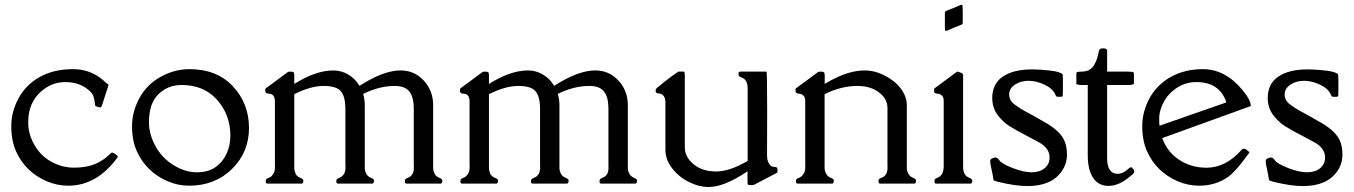

<svg xmlns="http://www.w3.org/2000/svg" viewBox="-20 -763 5626 798"><path d="M440.9 -126.5Q448.7 -134.3 469.2 -113.8Q470.7 -112.3 468.8 -109.4Q383.3 8.8 263.7 8.8Q217.3 8.8 173.8 -9.8Q84.5 -48.8 46.4 -134.8Q26.9 -178.7 26.9 -239Q26.9 -299.3 57.4 -355.2Q87.9 -411.1 145.8 -443.4Q203.6 -475.6 283.7 -475.6Q363.8 -475.6 420.9 -418.5Q421.4 -418 430.2 -412.1Q431.2 -411.1 430.2 -406.7L403.8 -324.7Q401.4 -317.4 397.9 -316.7Q394.5 -315.9 385.7 -318.8Q377 -321.8 376 -323.7Q375 -325.7 372.3 -347.4Q369.6 -369.1 354 -383.8Q314 -421.9 251.5 -421.9Q208 -421.9 171.9 -398.7Q135.7 -375.5 116.5 -339.6Q97.2 -303.7 97.2 -254.4Q97.2 -205.1 123.5 -159.7Q149.9 -114.3 194.6 -90.1Q239.3 -65.9 288.8 -66.2Q338.4 -66.4 373.8 -80.6Q409.2 -94.7 440.9 -126.5Z M937.5 -199.2Q937.5 -285.6 882.6 -347.7Q827.6 -409.7 735.4 -409.7Q692.9 -409.7 661.1 -389.4Q629.4 -369.1 614.3 -336.7Q599.1 -304.2 599.1 -254.4Q599.1 -204.6 626.7 -154.8Q654.3 -105 702.4 -75.9Q750.5 -46.9 798.1 -46.9Q845.7 -46.9 875.7 -68.4Q905.8 -89.8 921.6 -124Q937.5 -158.2 937.5 -199.2ZM767.6 -475.6Q880.9 -475.6 947.8 -404.5Q1014.6 -333.5 1014.9 -231.9Q1015.1 -130.4 944.3 -60.8Q873.5 8.8 765.6 8.8Q719.7 8.8 676.5 -9.8Q633.3 -28.3 600.8 -59.6Q568.4 -90.8 548.6 -134.8Q528.8 -178.7 528.8 -238.8Q528.8 -298.8 559.6 -355.5Q590.3 -412.1 647.9 -443.8Q705.6 -475.6 767.6 -475.6Z M1082.5 -383.8 1083 -392.6Q1083 -395 1085.7 -396.7Q1088.4 -398.4 1088.9 -398.9L1176.8 -463.9Q1178.7 -465.3 1187.5 -465.3Q1196.3 -465.3 1199.7 -463.1Q1203.1 -460.9 1203.1 -450.2V-414.1Q1292 -470.2 1365.2 -470.2Q1398.9 -470.2 1427.7 -453.1Q1456.5 -436 1474.1 -406.2Q1655.3 -522.5 1741.7 -427.7Q1780.3 -385.7 1780.3 -325.7V-64.5Q1780.3 -53.7 1786.1 -41.7Q1792 -29.8 1805.2 -24.4Q1818.4 -19 1818.4 -13.7Q1818.4 0 1812 0H1668.9Q1662.6 0 1662.6 -8.8Q1662.6 -17.6 1666.7 -20Q1670.9 -22.5 1677 -24.9Q1683.1 -27.3 1687.3 -31.2Q1691.4 -35.2 1694.3 -40Q1697.3 -44.9 1698.5 -51.3Q1699.7 -57.6 1700 -60.8Q1700.2 -64 1700 -73.2Q1699.7 -82.5 1699.7 -85.4V-313.5Q1699.2 -361.3 1680.7 -383.5Q1662.1 -405.8 1621.1 -405.8Q1555.7 -405.8 1489.3 -372.6Q1496.1 -349.6 1496.1 -325.7V-64.5Q1496.1 -53.7 1502 -41.7Q1507.8 -29.8 1521 -24.4Q1534.2 -19 1534.2 -13.7Q1534.2 0 1527.8 0H1384.3Q1377.9 0 1377.9 -8.8Q1377.9 -17.6 1382.1 -20Q1386.2 -22.5 1392.3 -24.9Q1398.4 -27.3 1402.6 -31.2Q1406.7 -35.2 1409.7 -39.8Q1412.6 -44.4 1414.1 -51.3Q1415.5 -58.1 1415.8 -60.5Q1416 -63 1415.8 -73.2Q1415.5 -83.5 1415.5 -85.4V-313.5Q1415 -361.8 1396.7 -383.8Q1378.4 -405.8 1325 -405.8Q1271.5 -405.8 1203.1 -371.6V-64.5Q1203.1 -53.7 1208.3 -41.7Q1213.4 -29.8 1227.1 -24.4Q1240.7 -19 1240.7 -13.7Q1240.7 0 1234.4 0H1090.8Q1084.5 0 1084.5 -8.8Q1084.5 -17.6 1088.6 -20Q1092.8 -22.5 1098.9 -24.9Q1105 -27.3 1108.6 -31Q1112.3 -34.7 1115.2 -39.3Q1118.2 -43.9 1119.6 -47.1Q1121.1 -50.3 1121.8 -56.4Q1122.6 -62.5 1122.8 -64.7Q1123 -66.9 1122.8 -75Q1122.6 -83 1122.6 -85.4V-343.8Q1121.1 -372.6 1098.6 -373.5Q1083 -374 1082.5 -383.8Z M1891.6 -383.8 1892.1 -392.6Q1892.1 -395 1894.8 -396.7Q1897.5 -398.4 1897.9 -398.9L1985.8 -463.9Q1987.8 -465.3 1996.6 -465.3Q2005.4 -465.3 2008.8 -463.1Q2012.2 -460.9 2012.2 -450.2V-414.1Q2101.1 -470.2 2174.3 -470.2Q2208 -470.2 2236.8 -453.1Q2265.6 -436 2283.2 -406.2Q2464.4 -522.5 2550.8 -427.7Q2589.4 -385.7 2589.4 -325.7V-64.5Q2589.4 -53.7 2595.2 -41.7Q2601.1 -29.8 2614.3 -24.4Q2627.4 -19 2627.4 -13.7Q2627.4 0 2621.1 0H2478Q2471.7 0 2471.7 -8.8Q2471.7 -17.6 2475.8 -20Q2480 -22.5 2486.1 -24.9Q2492.2 -27.3 2496.3 -31.2Q2500.5 -35.2 2503.4 -40Q2506.3 -44.9 2507.6 -51.3Q2508.8 -57.6 2509 -60.8Q2509.3 -64 2509 -73.2Q2508.8 -82.5 2508.8 -85.4V-313.5Q2508.3 -361.3 2489.7 -383.5Q2471.2 -405.8 2430.2 -405.8Q2364.7 -405.8 2298.3 -372.6Q2305.2 -349.6 2305.2 -325.7V-64.5Q2305.2 -53.7 2311 -41.7Q2316.9 -29.8 2330.1 -24.4Q2343.3 -19 2343.3 -13.7Q2343.3 0 2336.9 0H2193.4Q2187 0 2187 -8.8Q2187 -17.6 2191.2 -20Q2195.3 -22.5 2201.4 -24.9Q2207.5 -27.3 2211.7 -31.2Q2215.8 -35.2 2218.8 -39.8Q2221.7 -44.4 2223.1 -51.3Q2224.6 -58.1 2224.9 -60.5Q2225.1 -63 2224.9 -73.2Q2224.6 -83.5 2224.6 -85.4V-313.5Q2224.1 -361.8 2205.8 -383.8Q2187.5 -405.8 2134 -405.8Q2080.6 -405.8 2012.2 -371.6V-64.5Q2012.2 -53.7 2017.3 -41.7Q2022.5 -29.8 2036.1 -24.4Q2049.8 -19 2049.8 -13.7Q2049.8 0 2043.5 0H1899.9Q1893.6 0 1893.6 -8.8Q1893.6 -17.6 1897.7 -20Q1901.9 -22.5 1908 -24.9Q1914.1 -27.3 1917.7 -31Q1921.4 -34.7 1924.3 -39.3Q1927.2 -43.9 1928.7 -47.1Q1930.2 -50.3 1930.9 -56.4Q1931.6 -62.5 1931.9 -64.7Q1932.1 -66.9 1931.9 -75Q1931.6 -83 1931.6 -85.4V-343.8Q1930.2 -372.6 1907.7 -373.5Q1892.1 -374 1891.6 -383.8Z M2705.1 -383.8 2705.6 -392.6Q2705.6 -394 2740 -421.6Q2774.4 -449.2 2799.3 -465.3H2823.2Q2826.2 -462.4 2826.2 -450.2V-151.9Q2826.2 -121.1 2845.7 -97.2Q2884.8 -50.3 2956.1 -50.3Q3004.9 -50.3 3065.9 -82.5L3087.4 -93.8V-395.5Q3087.4 -431.2 3063.5 -440.4Q3057.1 -442.9 3053.2 -445.3Q3049.3 -447.8 3049.3 -456.5Q3049.3 -465.3 3055.7 -465.3H3165.5Q3168.5 -465.3 3168.5 -306.6L3168 -115.2Q3168 -87.9 3184.6 -73.2Q3188.5 -69.8 3197.3 -69.3Q3206.1 -68.8 3208.7 -66.7Q3211.4 -64.5 3211.7 -55.4Q3211.9 -46.4 3209.5 -44.9L3114.3 4.9Q3112.3 6.3 3101.6 6.3Q3090.8 6.3 3088.9 4.4Q3086.9 2.4 3086.9 -8.8V-51.3Q3086.4 -51.3 3079.1 -45.9Q2987.8 14.2 2925.8 14.2Q2884.3 14.2 2842.3 -7.1Q2800.3 -28.3 2772.9 -64.5Q2745.6 -100.6 2745.6 -139.6V-335.4Q2745.6 -356 2737.8 -365Q2730 -374 2720.7 -374.3Q2711.4 -374.5 2709 -376.5Q2705.1 -379.4 2705.1 -383.8Z M3294.4 0Q3288.1 0 3288.1 -8.8Q3288.1 -17.6 3292.2 -20Q3296.4 -22.5 3302.5 -24.9Q3308.6 -27.3 3312 -30.8Q3327.1 -45.9 3326.9 -64.7Q3326.7 -83.5 3326.7 -85.4V-343.8Q3326.7 -359.4 3318.8 -366.2Q3311 -373 3302.2 -373.5Q3293.5 -374 3290.8 -376.2Q3288.1 -378.4 3287.4 -380.4Q3286.6 -382.3 3286.4 -383.8Q3286.1 -385.3 3286.4 -388.2Q3286.6 -391.1 3286.6 -392.6Q3286.6 -394 3287.4 -395Q3288.1 -396 3290 -397.2Q3292 -398.4 3292.5 -398.9L3380.4 -463.9Q3382.3 -465.3 3391.1 -465.3Q3399.9 -465.3 3403.8 -463.1Q3407.7 -460.9 3407.7 -450.2V-414.1L3432.6 -428.7L3447.3 -436Q3515.1 -470.2 3574.2 -470.2Q3633.3 -470.2 3690.4 -428.2Q3716.3 -409.2 3732.7 -382.1Q3749 -355 3749 -325.7V-64.5Q3749 -53.7 3754.9 -41.7Q3760.7 -29.8 3773.9 -24.4Q3787.1 -19 3787.1 -13.7Q3787.1 0 3780.8 0H3637.7Q3631.3 0 3631.3 -8.8Q3631.3 -17.6 3635.5 -20Q3639.6 -22.5 3645.8 -24.9Q3651.9 -27.3 3656 -31.2Q3660.2 -35.2 3663.1 -40Q3666 -44.9 3667.2 -51.5Q3668.5 -58.1 3668.7 -61.3Q3668.9 -64.5 3668.7 -73.5Q3668.5 -82.5 3668.5 -85.4V-313.5Q3668.5 -342.8 3648.9 -364.7Q3611.3 -405.8 3543.5 -405.8Q3475.6 -405.8 3407.2 -371.6V-64.5Q3407.2 -53.7 3413.1 -41.7Q3418.9 -29.8 3432.1 -24.4Q3445.3 -19 3445.3 -13.7Q3445.3 0 3439 0Z M3981.4 -708.5V-668.9Q3981.4 -664.1 3979 -662.1Q3976.6 -660.2 3958.3 -653.3Q3939.9 -646.5 3931.2 -642.1Q3922.4 -637.7 3916.3 -635.7Q3910.2 -633.8 3908.7 -635.5Q3907.2 -637.2 3907.2 -654.3V-700.7Q3907.2 -702.1 3907 -705.1Q3906.7 -708 3907 -709Q3907.2 -710 3907.5 -711.9Q3907.7 -713.9 3909.7 -715.8Q3911.6 -717.8 3929.9 -724.6Q3948.2 -731.4 3957 -735.8Q3977.1 -745.1 3979.2 -742.9Q3981.4 -740.7 3981.4 -708.5ZM3870.1 0Q3863.8 0 3863.8 -8.8Q3863.8 -17.6 3867.7 -20Q3871.6 -22.5 3877.9 -24.9Q3901.9 -34.7 3902.3 -71.8V-343.8Q3902.3 -359.4 3894.5 -366.2Q3886.7 -373 3877.9 -373.5Q3869.1 -374 3865.7 -376.5Q3862.3 -378.9 3862.3 -386.5Q3862.3 -394 3863 -395Q3863.8 -396 3865.7 -397.2Q3867.7 -398.4 3868.2 -398.9L3956.1 -463.9Q3959.5 -466.3 3961.4 -465.1Q3963.4 -463.9 3973.1 -460.9Q3982.9 -458 3982.9 -450.2V-69.8Q3982.9 -34.2 4006.8 -24.9Q4021 -19 4021 -13.7Q4021 0 4014.6 0Z M4397 -365.7Q4397 -360.4 4387.2 -360.6Q4377.4 -360.8 4375.5 -360.8Q4369.6 -360.8 4366.7 -369.1Q4356 -394.5 4321.8 -410.9Q4287.6 -427.2 4254.9 -427.2Q4222.2 -427.2 4198.2 -411.1Q4174.3 -395 4174.3 -370.4Q4174.3 -345.7 4196.3 -329.1Q4218.3 -312.5 4241 -300.5Q4263.7 -288.6 4271 -284.2L4317.4 -257.8Q4379.9 -223.6 4400.4 -185.5Q4414.6 -159.2 4414.6 -120.8Q4414.6 -82.5 4392.6 -50.8Q4350.1 10.3 4250.5 10.3Q4199.7 10.3 4128.4 -7.3Q4126.5 -8.3 4121.6 -9.3Q4116.7 -10.3 4112.5 -12.2Q4108.4 -14.2 4107.9 -22.5Q4107.4 -30.8 4101.6 -56.9Q4095.7 -83 4095.7 -90.3Q4095.7 -97.7 4096.9 -99.4Q4098.1 -101.1 4099.6 -102.3Q4101.1 -103.5 4104 -104.7Q4106.9 -106 4108.4 -106.4Q4109.9 -106.9 4112.8 -107.9Q4124 -111.3 4133.5 -96.9Q4143.1 -82.5 4188.7 -64.7Q4234.4 -46.9 4267.6 -46.9Q4300.8 -46.9 4321.5 -63.7Q4342.3 -80.6 4342.3 -108.9Q4342.3 -148.4 4294.9 -173.3L4207 -220.2Q4171.4 -240.2 4158.7 -251Q4128.4 -277.3 4116.2 -301.3Q4104 -325.2 4104 -355.5Q4104 -415 4148.2 -444.8Q4192.4 -474.6 4269.5 -474.6Q4303.7 -474.6 4345 -469.7Q4386.2 -464.8 4396 -454.6Q4397.5 -453.1 4397.7 -417.5Q4397.9 -381.8 4397 -365.7Z M4547.4 -552.2Q4548.8 -562 4565.2 -562Q4581.5 -562 4581.5 -552.2V-465.3H4668Q4692.9 -465.3 4692.9 -459V-416Q4692.9 -409.7 4668 -409.7H4581.5V-106.4Q4581.5 -48.3 4615.7 -41.5Q4641.6 -36.1 4669.4 -61Q4680.7 -71.3 4685.3 -65.9Q4689.9 -60.5 4691.9 -57.6Q4693.8 -54.7 4693.8 -52Q4693.8 -49.3 4693.8 -47.9Q4694.3 -45.4 4688.5 -39.6L4678.2 -30.8Q4627.4 13.2 4579.3 9.3Q4531.2 5.4 4511.7 -46.9Q4501 -75.2 4501 -115.7V-409.7H4478.5Q4453.6 -409.7 4453.6 -416V-459Q4453.6 -465.3 4474.1 -465.3Q4510.3 -465.3 4526.1 -490.7Q4542 -516.1 4547.4 -552.2Z M5076.7 -339.4Q5047.9 -421.9 4952.1 -421.9Q4908.7 -421.9 4872.6 -398.7Q4836.4 -375.5 4817.1 -339.6Q4797.9 -303.7 4797.9 -272Q4797.9 -240.2 4799.8 -240.7L5075.7 -336.9V-339.8ZM4810.5 -189Q4831.5 -131.3 4881.3 -98.6Q4931.2 -65.9 4994.6 -65.9Q5075.2 -65.9 5141.6 -141.6Q5151.9 -151.4 5171.9 -131.3Q5173.3 -129.9 5171.4 -127Q5115.7 -49.8 5085 -28.3Q5032.7 8.8 4964.4 8.8Q4918 8.8 4874.5 -9.8Q4785.2 -48.8 4747.1 -134.8Q4727.5 -178.7 4727.5 -239Q4727.5 -299.3 4758.1 -355.2Q4788.6 -411.1 4846.4 -443.4Q4904.3 -475.6 4979.5 -475.6Q5071.3 -475.6 5142.6 -390.6Q5178.7 -347.7 5178.7 -322.3Z M5542 -365.7Q5542 -360.4 5532.2 -360.6Q5522.5 -360.8 5520.5 -360.8Q5514.6 -360.8 5511.7 -369.1Q5501 -394.5 5466.8 -410.9Q5432.6 -427.2 5399.9 -427.2Q5367.2 -427.2 5343.3 -411.1Q5319.3 -395 5319.3 -370.4Q5319.3 -345.7 5341.3 -329.1Q5363.3 -312.5 5386 -300.5Q5408.7 -288.6 5416 -284.2L5462.4 -257.8Q5524.9 -223.6 5545.4 -185.5Q5559.6 -159.2 5559.6 -120.8Q5559.6 -82.5 5537.6 -50.8Q5495.1 10.3 5395.5 10.3Q5344.7 10.3 5273.4 -7.3Q5271.5 -8.3 5266.6 -9.3Q5261.7 -10.3 5257.6 -12.2Q5253.4 -14.2 5252.9 -22.5Q5252.4 -30.8 5246.6 -56.9Q5240.7 -83 5240.7 -90.3Q5240.7 -97.7 5241.9 -99.4Q5243.2 -101.1 5244.6 -102.3Q5246.1 -103.5 5249 -104.7Q5252 -106 5253.4 -106.4Q5254.9 -106.9 5257.8 -107.9Q5269 -111.3 5278.6 -96.9Q5288.1 -82.5 5333.7 -64.7Q5379.4 -46.9 5412.6 -46.9Q5445.8 -46.9 5466.6 -63.7Q5487.3 -80.6 5487.3 -108.9Q5487.3 -148.4 5439.9 -173.3L5352.1 -220.2Q5316.4 -240.2 5303.7 -251Q5273.4 -277.3 5261.2 -301.3Q5249 -325.2 5249 -355.5Q5249 -415 5293.2 -444.8Q5337.4 -474.6 5414.6 -474.6Q5448.7 -474.6 5490 -469.7Q5531.2 -464.8 5541 -454.6Q5542.5 -453.1 5542.7 -417.5Q5543 -381.8 5542 -365.7Z"/></svg>

Font: Della Respira
Style: Regular
Weight: 500
Version: Version 0.201